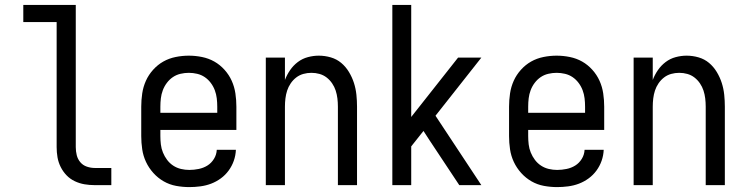

<svg xmlns="http://www.w3.org/2000/svg" viewBox="-20 -755 3040 783"><path d="M366 0Q345 0 324.5 -3.5Q304 -7 285 -16Q266 -25 251.5 -40Q237 -55 227.5 -74Q218 -93 214.5 -113.5Q211 -134 211 -155V-665H75V-735H289V-155Q289 -138 293 -122Q297 -106 307.5 -93.5Q318 -81 334 -75.5Q350 -70 366 -70H434V0Z M752 8Q725 8 698 3Q671 -2 647.5 -15.5Q624 -29 605.5 -49.5Q587 -70 575.5 -94.5Q564 -119 560 -146Q556 -173 556 -200V-320Q556 -347 560 -374Q564 -401 575 -425.5Q586 -450 604.5 -470.5Q623 -491 646 -504Q669 -517 696 -522.5Q723 -528 750 -528Q777 -528 804 -522.5Q831 -517 854 -504Q877 -491 895.5 -470.5Q914 -450 925 -425.5Q936 -401 940 -374Q944 -347 944 -320V-225H634V-200Q634 -183 636 -166Q638 -149 644.5 -133Q651 -117 661.5 -103Q672 -89 686.5 -79.5Q701 -70 718 -66Q735 -62 752 -62Q771 -62 790.5 -66Q810 -70 826 -80Q842 -90 852.5 -107Q863 -124 864 -144H942Q941 -121 933.5 -99.5Q926 -78 912.5 -59.5Q899 -41 880.5 -27.5Q862 -14 841 -6Q820 2 797 5Q774 8 752 8ZM866 -295V-320Q866 -337 864 -354Q862 -371 856 -387Q850 -403 839.5 -417Q829 -431 815 -440.5Q801 -450 784 -454Q767 -458 750 -458Q733 -458 716 -454Q699 -450 685 -440.5Q671 -431 660.5 -417Q650 -403 644 -387Q638 -371 636 -354Q634 -337 634 -320V-295Z M1064 0V-520H1142V-429Q1150 -450 1163 -469Q1176 -488 1194.5 -502Q1213 -516 1235.5 -522Q1258 -528 1280 -528Q1305 -528 1329 -521Q1353 -514 1371.5 -498.5Q1390 -483 1403 -461.5Q1416 -440 1423.5 -416.5Q1431 -393 1433.5 -368.5Q1436 -344 1436 -320V0H1358V-320Q1358 -337 1356 -353.5Q1354 -370 1349 -385.5Q1344 -401 1334.5 -415Q1325 -429 1312 -439Q1299 -449 1283 -453.5Q1267 -458 1250 -458Q1233 -458 1217 -453.5Q1201 -449 1188 -439Q1175 -429 1165.5 -415Q1156 -401 1151 -385.5Q1146 -370 1144 -353.5Q1142 -337 1142 -320V0Z M1580 0V-735H1657V-278L1848 -520H1943L1756 -283L1943 0H1853L1731 -184L1707 -221L1657 -158V0Z M2252 8Q2225 8 2198 3Q2171 -2 2147.5 -15.5Q2124 -29 2105.5 -49.5Q2087 -70 2075.5 -94.5Q2064 -119 2060 -146Q2056 -173 2056 -200V-320Q2056 -347 2060 -374Q2064 -401 2075 -425.5Q2086 -450 2104.5 -470.5Q2123 -491 2146 -504Q2169 -517 2196 -522.5Q2223 -528 2250 -528Q2277 -528 2304 -522.5Q2331 -517 2354 -504Q2377 -491 2395.5 -470.5Q2414 -450 2425 -425.5Q2436 -401 2440 -374Q2444 -347 2444 -320V-225H2134V-200Q2134 -183 2136 -166Q2138 -149 2144.5 -133Q2151 -117 2161.5 -103Q2172 -89 2186.5 -79.5Q2201 -70 2218 -66Q2235 -62 2252 -62Q2271 -62 2290.5 -66Q2310 -70 2326 -80Q2342 -90 2352.5 -107Q2363 -124 2364 -144H2442Q2441 -121 2433.5 -99.5Q2426 -78 2412.5 -59.5Q2399 -41 2380.5 -27.5Q2362 -14 2341 -6Q2320 2 2297 5Q2274 8 2252 8ZM2366 -295V-320Q2366 -337 2364 -354Q2362 -371 2356 -387Q2350 -403 2339.5 -417Q2329 -431 2315 -440.5Q2301 -450 2284 -454Q2267 -458 2250 -458Q2233 -458 2216 -454Q2199 -450 2185 -440.5Q2171 -431 2160.5 -417Q2150 -403 2144 -387Q2138 -371 2136 -354Q2134 -337 2134 -320V-295Z M2564 0V-520H2642V-429Q2650 -450 2663 -469Q2676 -488 2694.5 -502Q2713 -516 2735.5 -522Q2758 -528 2780 -528Q2805 -528 2829 -521Q2853 -514 2871.5 -498.5Q2890 -483 2903 -461.5Q2916 -440 2923.5 -416.5Q2931 -393 2933.5 -368.5Q2936 -344 2936 -320V0H2858V-320Q2858 -337 2856 -353.5Q2854 -370 2849 -385.5Q2844 -401 2834.5 -415Q2825 -429 2812 -439Q2799 -449 2783 -453.5Q2767 -458 2750 -458Q2733 -458 2717 -453.5Q2701 -449 2688 -439Q2675 -429 2665.5 -415Q2656 -401 2651 -385.5Q2646 -370 2644 -353.5Q2642 -337 2642 -320V0Z"/></svg>

Font: Iosevka SS04
Style: Regular
Weight: 400
Monospace: yes
Designer: Belleve Invis
Foundry: Belleve Invis
Version: Version 19.0.0; ttfautohint (v1.8.4)